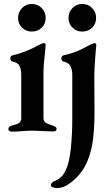

<svg xmlns="http://www.w3.org/2000/svg" viewBox="-20 -660 560 967"><path d="M22 -10Q22 -23 42 -28Q67 -34 77 -41.5Q87 -49 87 -65V-282Q87 -314 77 -330Q67 -346 43 -350Q38 -351 35 -355.5Q32 -360 32 -366Q32 -379 43 -381Q109 -396 181 -436Q195 -443 199 -443Q210 -443 210 -433L207 -399Q199 -335 199 -291V-66Q199 -51 208.5 -43.5Q218 -36 244 -28Q255 -24 260 -20.5Q265 -17 265 -10Q265 2 247 2Q228 2 192 0Q160 -2 142 -2Q126 -2 94 0Q69 3 40 3Q32 3 27 -0.5Q22 -4 22 -10ZM71 -569Q71 -599 91 -619.5Q111 -640 140 -640Q170 -640 190 -619.5Q210 -599 210 -569Q210 -540 190 -520.5Q170 -501 140 -501Q111 -501 91 -521Q71 -541 71 -569ZM236 273Q236 262 252 253Q271 246 285.5 233.5Q300 221 312 195Q330 157 337 85Q344 13 344 -57V-282Q344 -313 333.5 -329Q323 -345 300 -350Q295 -351 292 -355.5Q289 -360 289 -366Q289 -371 292 -375.5Q295 -380 299 -381Q354 -393 393 -413.5Q432 -434 437 -436Q453 -443 455 -443Q465 -443 465 -433L462 -401Q455 -315 455 -282L456 -91Q456 -24 449 37.5Q442 99 420 152Q399 204 353.5 245.5Q308 287 270 287Q255 287 245.5 283.5Q236 280 236 273ZM325 -569Q325 -599 345 -619.5Q365 -640 394 -640Q424 -640 444 -619.5Q464 -599 464 -569Q464 -540 444 -520.5Q424 -501 394 -501Q365 -501 345 -521Q325 -541 325 -569Z"/></svg>

Font: EB Garamond SemiBold
Style: Regular
Weight: 600
Designer: Georg Duffner and Octavio Pardo
Foundry: Georg Duffner
Version: Version 1.000